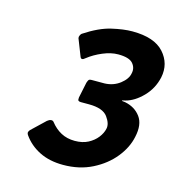

<svg xmlns="http://www.w3.org/2000/svg" viewBox="-74 -761 535 571"><g transform="rotate(15 193.0 -475.5)"><path d="M169 -257Q127 -257 96 -272.5Q65 -288 46 -315Q42 -321 43.5 -325Q45 -329 48 -332L89 -371Q95 -376 100.5 -376.5Q106 -377 109 -373Q123 -355 141.5 -345Q160 -335 184 -335Q208 -335 225 -344Q242 -353 252.5 -366.5Q263 -380 266 -394Q270 -410 255 -430.5Q240 -451 197 -451Q192 -451 186.5 -451Q181 -451 172 -451Q167 -451 164.5 -453Q162 -455 163 -463L173 -511Q175 -517 177 -520Q179 -523 187 -523Q194 -523 205 -523Q216 -523 226 -523Q253 -524 273 -539.5Q293 -555 296 -573Q300 -590 288.5 -603.5Q277 -617 243 -617Q221 -617 196 -606.5Q171 -596 152 -581Q140 -570 136 -582L116 -633Q115 -637 117.5 -642Q120 -647 122 -648Q166 -677 202.5 -685.5Q239 -694 266 -694Q334 -694 363.5 -661Q393 -628 384 -584Q376 -548 351 -522.5Q326 -497 299 -490Q289 -488 289 -487Q289 -486 290.5 -486Q292 -486 299 -485Q330 -479 347 -456Q364 -433 355 -393Q348 -359 323 -328Q298 -297 258.5 -277Q219 -257 169 -257Z"/></g></svg>

Font: Glory Thin SemiBold
Style: Italic
Weight: 600
Italic angle: -12°
Version: Version 1.011